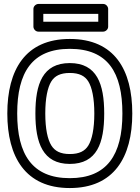

<svg xmlns="http://www.w3.org/2000/svg" viewBox="-20 -912 706 971"><path d="M333 -665C525.4 -665 599 -545.5 599 -338C599 -129 521.4 -11 333 -11C142.1 -11 67 -132 67 -338C67 -544.9 141.5 -665 333 -665ZM333 -715C107.4 -715 17 -558 17 -338C17 -118.9 107.8 39 333 39C555.1 39 649 -115.3 649 -338C649 -558.4 559.5 -715 333 -715ZM333 -593C195.5 -593 159 -487.1 159 -338C159 -189.6 196.4 -83 333 -83C470.5 -83 507 -188.9 507 -338C507 -487 470.4 -593 333 -593ZM457 -338C457 -260 445.2 -206.1 426.7 -176.1C409.4 -148.1 381.3 -133 333 -133C285.5 -133 257.4 -148 239.7 -176.3C220.9 -206.2 209 -260.1 209 -338C209 -416 220.8 -469.9 239.3 -499.9C256.6 -527.9 284.7 -543 333 -543C381.3 -543 409.4 -527.9 426.7 -499.9C445.2 -469.9 457 -416 457 -338ZM199 -802V-842H477V-802ZM149 -777C149 -766.3 158.9 -752 174 -752H502C512.7 -752 527 -761.9 527 -777V-867C527 -877.7 517.1 -892 502 -892H174C163.3 -892 149 -882.1 149 -867Z"/></svg>

Font: Fog Sans
Style: Outline
Weight: 700
Foundry: Intel Corporation
Version: Version 1.00